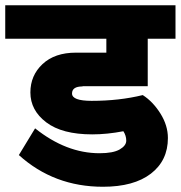

<svg xmlns="http://www.w3.org/2000/svg" viewBox="-40 -697 690 733"><path d="M275 -368V-367Q235 -367 235 -340Q235 -312 310 -312Q415 -312 505 -334Q544 -309 572.5 -263.5Q601 -218 601 -170Q601 -84 536 -34Q471 16 353 16Q166 16 32 -105L94 -207Q213 -112 340 -112Q392 -112 417 -126.5Q442 -141 442 -160Q442 -179 431 -196Q369 -184 312 -184Q197 -184 136.5 -230Q76 -276 76 -344Q76 -409 122.5 -452.5Q169 -496 250 -496H366V-549H-20V-677H630V-549H524V-368Z"/></svg>

Font: Martel Sans Heavy
Style: Regular
Weight: 900
Designer: Dan Reynolds and Mathieu Réguer
Foundry: Dan Reynolds and Mathieu Réguer
Version: Version 1.001;PS 001.001;hotconv 1.0.70;makeotf.lib2.5.58329